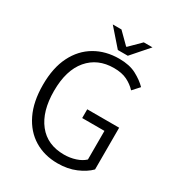

<svg xmlns="http://www.w3.org/2000/svg" viewBox="-194 -940 994 1076"><g transform="rotate(30 303.0 -402.5)"><path d="M339.8 12.2Q254.4 12.2 189 -27.6Q123.5 -67.4 86.7 -143.6Q49.8 -219.7 49.8 -328.6Q49.8 -439 87.9 -514.6Q126 -590.3 193.4 -629.6Q260.7 -668.9 348.1 -668.9Q415 -668.9 459.7 -645Q504.4 -621.1 532.7 -591.8L493.2 -548.3Q468.3 -575.2 434.1 -592Q399.9 -608.9 348.6 -608.9Q243.7 -608.9 182.1 -536.4Q120.6 -463.9 120.6 -329.6Q120.6 -197.8 179.7 -123Q238.8 -48.3 346.7 -48.3Q385.7 -48.3 420.9 -59.8Q456.1 -71.3 477.5 -91.8V-276.9H333.5V-333.5H540V-63.5Q508.8 -31.7 457 -9.8Q405.3 12.2 339.8 12.2ZM315.9 -707 219.7 -816.9H275.9L346.2 -747.1H350.1L420.4 -816.9H476.6L380.4 -707Z"/></g></svg>

Font: Varta Light Light
Style: Regular
Weight: 300
Version: Version 1.004